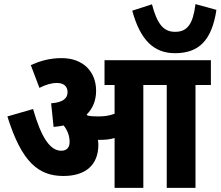

<svg xmlns="http://www.w3.org/2000/svg" viewBox="-20 -915 1074 935"><path d="M1034 -867 932 -895C920 -800 894 -760 833 -760C777 -760 746 -796 720 -894L624 -863C663 -720 729 -656 832 -656C946 -656 1011 -715 1034 -867ZM459 -210C459 -218 458 -226 457 -234C462 -234 466 -234 470 -234C493 -234 516 -236 538 -243V0H678V-501H792V0H932V-501H1007V-622H489V-501H538V-361C511 -351 486 -348 457 -348C438 -348 422 -349 407 -352C405 -354 403 -356 402 -357C431 -386 448 -424 448 -473C448 -565 386 -632 280 -632C219 -632 173 -617 130 -598L172 -487C201 -502 230 -511 257 -511C290 -511 309 -495 309 -466C309 -435 285 -416 229 -412L241 -297C258 -298 275 -301 290 -304C308 -281 319 -255 319 -223C319 -198 306 -181 278 -181C223 -181 180 -248 141 -384L16 -348C85 -127 166 -58 289 -58C398 -58 459 -113 459 -210Z"/></svg>

Font: Noto Sans Devanagari UI Condensed ExtraBold
Style: Regular
Weight: 800
Width: 3
Designer: Jelle Bosma - Monotype Design Team
Foundry: Monotype Imaging Inc.
Version: Version 2.004